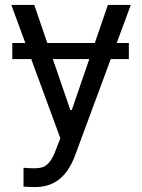

<svg xmlns="http://www.w3.org/2000/svg" viewBox="-20 -550 569 769"><path d="M496.1 -313.5H29.3V-377.9H496.1ZM74.2 197.3V122.1L89.8 123Q97.7 124 115.2 124Q136.7 124 150.9 119.6Q165 115.2 179.2 97.7Q193.4 80.1 206.1 43.9L221.7 3.9L25.4 -530.3H117.2L261.7 -109.4H267.6L412.1 -530.3H503.9L279.3 76.2Q255.9 137.7 216.8 168.5Q177.7 199.2 121.1 199.2Q95.7 199.2 74.2 197.3Z"/></svg>

Font: Pretendard GOV Variable
Style: Regular
Weight: 400
Designer: Base glyphs from Inter by Rasmus Andersson; Hangul glyphs from Noto Sans CJK(Source Han Sans) by Jang Soo-young and Kang
Foundry: Kil Hyung-jin
Version: Version 1.307;Glyphs 3.2 (3192)